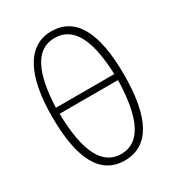

<svg xmlns="http://www.w3.org/2000/svg" viewBox="-186 -884 924 1008"><g transform="rotate(-30 276.5 -380.5)"><path d="M275 10C422 10 496 -122 496 -382C496 -641 424 -771 278 -771C133 -771 58 -629 58 -381C58 -121 130 10 275 10ZM99 -411C107 -617 160 -732 275 -732C390 -732 445 -622 453 -411ZM276 -29C162 -29 104 -144 100 -374H454C449 -142 389 -29 276 -29Z"/></g></svg>

Font: Kathrein 35 Thin
Style: Regular
Weight: 250
Designer: Lazydogs Typefoundry, based on Open Sans by Ascender Corporation
Foundry: Lazydogs Typefoundry
Version: Version 1.003;PS 001.003;hotconv 1.0.88;makeotf.lib2.5.64775